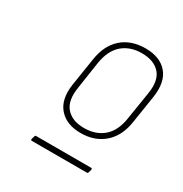

<svg xmlns="http://www.w3.org/2000/svg" viewBox="-111 -753 576 604"><g transform="rotate(30 176.5 -450.5)"><path d="M205 -333Q153 -333 126 -364Q99 -395 107 -451L123 -553Q131 -607 164 -636.5Q197 -666 250 -666Q302 -666 328.5 -635.5Q355 -605 347 -548L331 -446Q323 -392 289.5 -362.5Q256 -333 205 -333ZM85 -235Q80 -235 81 -240L84 -250Q85 -255 88 -255H288Q293 -255 292 -250L289 -239Q288 -235 285 -235ZM206 -352Q249 -352 276.5 -376Q304 -400 311 -448L327 -548Q335 -598 313 -622.5Q291 -647 247 -647Q205 -647 177.5 -623.5Q150 -600 142 -552L127 -452Q119 -402 141 -377Q163 -352 206 -352Z"/></g></svg>

Font: Sofia Sans Semi Condensed Thin
Style: Italic
Weight: 250
Italic angle: -9°
Version: Version 4.100